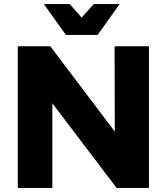

<svg xmlns="http://www.w3.org/2000/svg" viewBox="-20 -930 826 950"><path d="M547 -701H717V0H557L239 -419V0H68V-701H229L548 -279ZM444 -910H572L463 -757H306L197 -910H325L384 -843Z"/></svg>

Font: Gontserrat
Style: Bold
Weight: 700
Designer: Julieta Ulanovsky
Foundry: Julieta Ulanovsky
Version: Version 6.001